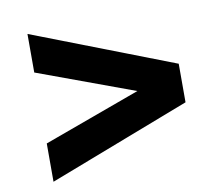

<svg xmlns="http://www.w3.org/2000/svg" viewBox="-66 -611 791 701"><g transform="rotate(-10 330.0 -261.0)"><path d="M78 13 603 -189V-332L78 -535V-392L437 -260L78 -129Z"/></g></svg>

Font: Archivo Black
Style: Regular
Weight: 900
Designer: Hector Gatti
Foundry: Omnibus-Type
Version: Version 2.001